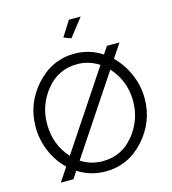

<svg xmlns="http://www.w3.org/2000/svg" viewBox="-131 -1023 1013 1134"><g transform="rotate(-15 375.5 -456.0)"><path d="M573 -710H650L593 -625Q647 -572 677.5 -500.5Q708 -429 708 -354Q708 -210 611 -102.5Q514 5 375 5Q283 5 207 -44L178 0H101L156 -83Q102 -135 72 -206.5Q42 -278 42 -355Q42 -499 139.5 -607Q237 -715 376 -715Q466 -715 543 -665ZM112 -355Q112 -228 193 -139L507 -611Q445 -651 375 -651Q259 -651 185.5 -561Q112 -471 112 -355ZM638 -355Q638 -479 556 -569L242 -97Q300 -58 375 -58Q490 -58 564 -148.5Q638 -239 638 -355ZM468 -917 382 -807 337 -824 396 -917Z"/></g></svg>

Font: Raleway
Style: Regular
Weight: 400
Designer: Matt McInerney, Pablo Impallari, Rodrigo Fuenzalida
Foundry: Matt McInerney, Pablo Impallari, Rodrigo Fuenzalida
Version: Version 1.000;PS 001.001;hotconv 1.0.56; ttfautohint (v1.5)